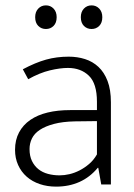

<svg xmlns="http://www.w3.org/2000/svg" viewBox="-20 -687 499 715"><path d="M65 -429Q112 -454 151.5 -465Q191 -476 236 -476Q268 -476 296.5 -467Q325 -458 346.5 -438Q368 -418 380.5 -385.5Q393 -353 393 -306V0H357L346 -62H344Q315 -27 276 -9.5Q237 8 189 8Q156 8 128 -1.5Q100 -11 79.5 -29Q59 -47 47.5 -72.5Q36 -98 36 -129Q36 -166 51 -194Q66 -222 93 -240.5Q120 -259 157.5 -268Q195 -277 241 -277H341V-308Q341 -376 311 -405Q281 -434 233 -434Q204 -434 166 -425Q128 -416 85 -392ZM341 -236 258 -235Q213 -234 181 -225.5Q149 -217 128.5 -203.5Q108 -190 99 -171.5Q90 -153 90 -132Q90 -106 99 -87.5Q108 -69 123 -57Q138 -45 158.5 -39.5Q179 -34 202 -34Q220 -34 239 -38.5Q258 -43 276.5 -52.5Q295 -62 312 -76.5Q329 -91 341 -112ZM111 -623Q111 -643 122.5 -655Q134 -667 151 -667Q168 -667 179.5 -655Q191 -643 191 -623Q191 -602 179.5 -590.5Q168 -579 151 -579Q134 -579 122.5 -590.5Q111 -602 111 -623ZM281 -623Q281 -643 292.5 -655Q304 -667 321 -667Q338 -667 349.5 -655Q361 -643 361 -623Q361 -602 349.5 -590.5Q338 -579 321 -579Q304 -579 292.5 -590.5Q281 -602 281 -623Z"/></svg>

Font: Mukta ExtraLight
Style: Regular
Weight: 275
Designer: Girish Dalvi and Yashodeep Gholap
Foundry: Ek Type
Version: Version 2.538;PS 1.002;hotconv 16.6.51;makeotf.lib2.5.65220;